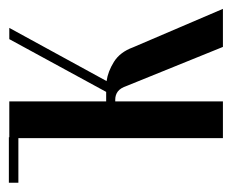

<svg xmlns="http://www.w3.org/2000/svg" viewBox="-66 -470 535 444"><g transform="rotate(-90 202.0 -247.5)"><path d="M226 -222Q221 -237 213 -243Q205 -249 194 -249H190V0H105V-494H190V-270H212L334 -494H360L237 -269Q259 -266 281.5 -252Q304 -238 315 -208L404 0H316ZM2 -495H107V-473H2Z"/></g></svg>

Font: Moniqa SemBd Heading
Style: Regular
Weight: 600
Designer: Rajesh Rajput
Foundry: Rajesh Rajput
Version: Version 1.000